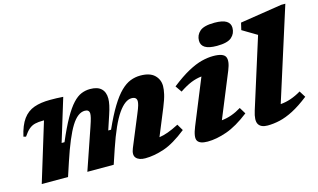

<svg xmlns="http://www.w3.org/2000/svg" viewBox="-89 -1010 2134 1287"><g transform="rotate(-15 977.5 -366.0)"><path d="M1072 -105Q982.5 -34 912.5 -10.5Q842.5 13 781 13Q737.5 13 718.2 -8.8Q699 -30.5 717.5 -75L805 -286.5Q821 -324.5 825.8 -342.2Q830.5 -360 830.5 -369.5Q830.5 -400 795 -400Q749.5 -400 701 -330.5Q652.5 -261 599 -103L564.5 0H381.5L479.5 -285.5Q493 -325 497.2 -343Q501.5 -361 501.5 -371.5Q501.5 -400 470.5 -400Q421 -400 376.8 -328.8Q332.5 -257.5 280 -98.5L247.5 0H65L190 -408.5H183.5Q150.5 -408.5 127.5 -403Q104.5 -397.5 85.5 -381.5Q66.5 -365.5 45.5 -334L28.5 -338.5Q45.5 -414 76 -455.8Q106.5 -497.5 153 -514Q199.5 -530.5 264 -530.5Q290.5 -530.5 308.8 -530Q327 -529.5 355.5 -527.5L265 -231.5H285Q325 -325.5 358.5 -384.5Q392 -443.5 421.8 -475.5Q451.5 -507.5 480.8 -519.5Q510 -531.5 542 -531.5Q594 -531.5 619.2 -507.2Q644.5 -483 644.5 -438.5Q644.5 -399 622 -332.5L588.5 -231.5H608Q648.5 -322 684.5 -380.8Q720.5 -439.5 754.2 -472.5Q788 -505.5 821.5 -518.5Q855 -531.5 891 -531.5Q956.5 -531.5 988.5 -500.8Q1020.5 -470 1020.5 -424.5Q1020.5 -401.5 1013.2 -369Q1006 -336.5 984.5 -284L908.5 -99Q937 -103 969.8 -114.8Q1002.5 -126.5 1046 -149Z M1331.5 -655Q1331.5 -694 1360.5 -719.5Q1389.5 -745 1462.5 -745Q1518.5 -745 1544.8 -728.5Q1571 -712 1571 -681Q1571 -641.5 1542 -616Q1513 -590.5 1440 -590.5Q1384 -590.5 1357.8 -607Q1331.5 -623.5 1331.5 -655ZM1158 -107 1285.5 -419.5Q1248.5 -415.5 1212.5 -401Q1176.5 -386.5 1131 -356L1100.5 -400Q1168 -453 1220.8 -481.5Q1273.5 -510 1316.2 -520.8Q1359 -531.5 1396 -531.5Q1465.5 -531.5 1480.2 -502.8Q1495 -474 1469.5 -411.5L1342 -100.5Q1411 -107 1479 -149L1506 -104.5Q1419.5 -37.5 1347.2 -12.2Q1275 13 1214 13Q1159.5 13 1144.5 -12.2Q1129.5 -37.5 1158 -107Z M1724.5 -590.5Q1715.5 -596 1697 -607Q1678.5 -618 1658.2 -630Q1638 -642 1624 -650.5L1635.5 -699.5L1926.5 -745H1955L1751 -103Q1822.5 -108.5 1895 -152L1922.5 -108Q1860.5 -59.5 1809.5 -33.2Q1758.5 -7 1714.8 3Q1671 13 1630 13Q1584 13 1567.5 -14.2Q1551 -41.5 1571.5 -106Z"/></g></svg>

Font: Newsreader Caption
Style: Bold Italic
Weight: 700
Italic angle: -17°
Designer: Hugues Gentile
Foundry: Production Type
Version: Version 1.001